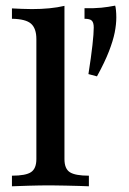

<svg xmlns="http://www.w3.org/2000/svg" viewBox="-20 -652 451 672"><path d="M319.4 -384.7 289.5 -392.7Q299.2 -454 303.6 -494.4Q308.1 -534.7 308.1 -555.6Q308.1 -572.6 301.6 -579.4Q295.2 -586.3 275.8 -586.3V-623.4Q310.5 -622.6 334.3 -625Q358.1 -627.4 383.1 -632.3Q384.7 -628.2 385.9 -616.1Q387.1 -604 387.1 -591.1Q387.1 -566.9 381.5 -538.3Q375.8 -509.7 361.3 -472.2Q346.8 -434.7 319.4 -384.7ZM21.8 0V-37.1Q70.2 -37.1 88.7 -49.6Q107.3 -62.1 107.3 -95.2V-515.3Q107.3 -552.4 88.7 -569Q70.2 -585.5 21.8 -586.3V-622.6Q38.7 -621.8 56.5 -621Q74.2 -620.2 91.9 -620.2Q124.2 -620.2 152.8 -623Q181.5 -625.8 205.6 -631.5V-95.2Q205.6 -61.3 224.6 -49.2Q243.5 -37.1 291.1 -37.1V0Q279 -0.8 257.3 -1.2Q235.5 -1.6 209.3 -2.4Q183.1 -3.2 157.3 -3.2Q119.4 -3.2 80.2 -2Q41.1 -0.8 21.8 0Z"/></svg>

Font: Playfair 9pt SemiBold
Style: Regular
Weight: 600
Designer: Claus Eggers Sørensen
Foundry: Claus Eggers Sørensen
Version: Version 2.001;gftools[0.9.30]